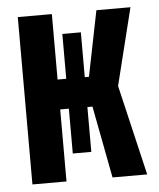

<svg xmlns="http://www.w3.org/2000/svg" viewBox="-45 -600 530 640"><g transform="rotate(-5 220.0 -280.0)"><path d="M38 0V-560H152V-341H257L301 -560H415L351 -302L422 0H306L260 -241H152V0ZM243 -91H181V-491H243Z"/></g></svg>

Font: Tektur Condensed Medium
Style: Regular
Weight: 500
Width: 3
Designer: Adam Jagosz
Foundry: Adam Jagosz
Version: Version 1.005;gftools[0.9.30]